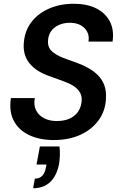

<svg xmlns="http://www.w3.org/2000/svg" viewBox="-20 -732 639 1020"><path d="M266 12Q191 12 135.5 -14Q80 -40 53.5 -90Q27 -140 38 -211H165Q158 -175 171 -147.5Q184 -120 213 -104.5Q242 -89 281 -89Q322 -89 351 -102.5Q380 -116 396 -140.5Q412 -165 414 -198Q415 -221 406.5 -237.5Q398 -254 382 -267Q366 -280 344 -289.5Q322 -299 296.5 -308Q271 -317 244 -327Q174 -351 138.5 -393.5Q103 -436 106 -496Q109 -562 143.5 -610Q178 -658 237.5 -685Q297 -712 372 -712Q441 -712 490 -688Q539 -664 563 -619Q587 -574 578 -511H450Q455 -540 443.5 -562.5Q432 -585 408.5 -598Q385 -611 352 -611Q318 -611 292 -599Q266 -587 251 -565.5Q236 -544 235 -514Q234 -494 241 -479.5Q248 -465 262 -454Q276 -443 295.5 -433.5Q315 -424 339 -416Q363 -408 389 -398Q422 -386 451 -369.5Q480 -353 501.5 -331Q523 -309 534 -279.5Q545 -250 543 -211Q541 -146 505.5 -95.5Q470 -45 408.5 -16.5Q347 12 266 12ZM156 268 165 217Q190 217 204.5 202Q219 187 224 157L227 142H174L192 46H296Q299 70 298 94Q297 118 294 138Q282 201 247 234.5Q212 268 156 268Z"/></svg>

Font: DM Sans SemiBold
Style: Italic
Weight: 600
Italic angle: -10°
Designer: Colophon Foundry, Jonny Pinhorn
Foundry: Colophon Foundry
Version: Version 4.004;gftools[0.9.30]